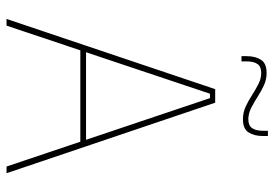

<svg xmlns="http://www.w3.org/2000/svg" viewBox="-146 -694 840 588"><g transform="rotate(90 274.0 -400.0)"><path d="M38 0 253 -639H294.5L510.5 0H490L280.5 -623H267L58.5 0ZM127 -226V-243.5H421V-226ZM345 -724Q324.5 -724 306.2 -732.5Q288 -741 271 -752Q254 -763 237.2 -771.5Q220.5 -780 203 -780Q184 -780 176 -768.5Q168 -757 168 -735V-719.5H152V-735.5Q152 -762 163 -779.2Q174 -796.5 203.5 -796.5Q224 -796.5 242 -788Q260 -779.5 277 -768.5Q294 -757.5 311 -749Q328 -740.5 345.5 -740.5Q364.5 -740.5 372.5 -752.2Q380.5 -764 380.5 -785.5V-800.5H396.5V-784.5Q396.5 -758.5 385.5 -741.2Q374.5 -724 345 -724Z"/></g></svg>

Font: Anek Odia Medium Thin
Style: Regular
Weight: 250
Version: Version 1.003